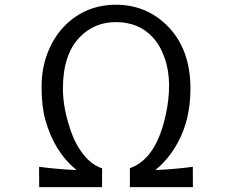

<svg xmlns="http://www.w3.org/2000/svg" viewBox="-20 -774 959 794"><path d="M622.1 -70.8Q690.9 -73.2 777.3 -84L777.8 0H517.1V-78.6Q626.5 -116.2 666 -301.8Q679.2 -361.8 679.2 -422.1Q679.2 -482.4 660.6 -534.9Q642.1 -587.4 611.3 -620.1Q553.2 -682.6 459.5 -682.6Q369.6 -682.6 309.6 -620.1Q240.2 -548.8 240.2 -407.2Q240.2 -326.7 272.5 -233.9Q297.9 -159.2 344.7 -113.3Q369.6 -88.9 402.3 -77.6L401.9 0H142.1L141.6 -84Q228.5 -73.2 296.9 -70.8Q203.6 -146 167 -280.3Q151.9 -335.4 151.9 -414.3Q151.9 -493.2 178 -558.1Q204.1 -623 247.1 -667Q334 -754.4 459.5 -754.4Q583.5 -754.4 670.4 -668.9Q767.6 -573.2 767.6 -407.2Q767.6 -279.8 714.8 -183.6Q677.7 -115.2 622.1 -70.8Z"/></svg>

Font: Duru Sans
Style: Regular
Weight: 400
Designer: Onur Yazõcõgil
Foundry: Onur Yazõcõgil
Version: Version 1.001